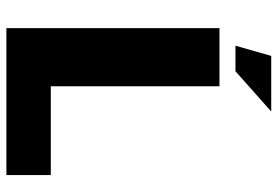

<svg xmlns="http://www.w3.org/2000/svg" viewBox="-154 -715 869 601"><g transform="rotate(90 280.5 -414.5)"><path d="M68 0V-667H250V-139H528V0ZM123 -717 155 -829H329L203 -717Z"/></g></svg>

Font: Maven Pro ExtraBold
Style: Regular
Weight: 800
Designer: Joe Prince
Foundry: Joe Prince
Version: Version 2.100